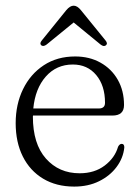

<svg xmlns="http://www.w3.org/2000/svg" viewBox="-20 -662 503 692"><path d="M427 -283.5Q427 -245.5 385 -245.5H99Q98.5 -244 98.5 -242Q98.5 -143.5 145.5 -90.5Q192.5 -37.5 267 -37.5Q320.5 -37.5 357.2 -65.2Q394 -93 405.5 -133Q411 -143.5 418.5 -143.5Q428.5 -143.5 428 -130Q424 -92 400 -60Q376 -28 337 -8.8Q298 10.5 247.5 10.5Q183 10.5 135.5 -18Q88 -46.5 62.2 -98Q36.5 -149.5 36.5 -218Q36.5 -286 63 -340.5Q89.5 -395 137.8 -426.8Q186 -458.5 251 -458.5Q302.5 -458.5 342.2 -436.2Q382 -414 404.5 -374.5Q427 -335 427 -283.5ZM242.5 -429.5Q183.5 -429.5 145.2 -386.2Q107 -343 100 -271H336Q358.5 -271 358.5 -291.5Q358.5 -353.5 326.8 -391.5Q295 -429.5 242.5 -429.5ZM361.5 -498.5Q354 -492.5 342.5 -501.5L245.5 -581L148 -501.5Q136.5 -493 129 -498.5Q121.5 -505 130.5 -516L219 -625.5Q232.5 -641.5 245.5 -641.5Q258.5 -641.5 271.5 -625.5L360.5 -516Q369.5 -505 361.5 -498.5Z"/></svg>

Font: Fraunces 72pt Soft Light
Style: Regular
Weight: 300
Version: Version 1.000;[b76b70a41]